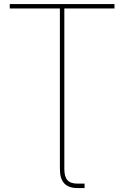

<svg xmlns="http://www.w3.org/2000/svg" viewBox="-20 -748 629 972"><path d="M29.3 -705.1H283.2V107.4C283.2 173.8 313 204.1 373 204.1H408.2V181.6H373C326.2 181.6 305.7 160.6 305.7 107.4V-705.1H559.6V-727.5H29.3Z"/></svg>

Font: Raveo Display Display Thin
Style: Regular
Weight: 100
Designer: Jakub Foglar, Rasmus Andersson (Inter)
Foundry: Jakubfoglar.com
Version: Version 1.100;Glyphs 3.2.3 (3260)